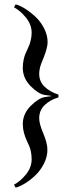

<svg xmlns="http://www.w3.org/2000/svg" viewBox="-20 -737 317 892"><path d="M52.7 134.8 44.9 121.1Q74.7 105.5 100.8 73.2Q127 41 127 2.9Q127 -15.1 123.8 -31Q120.6 -46.9 116.9 -55.9Q113.3 -64.9 106.4 -79.1Q85.9 -122.1 85.9 -160.2Q85.9 -208 122.3 -244.6Q158.7 -281.2 188.5 -286.1L220.7 -291L187.5 -295.9Q157.7 -300.8 121.8 -337.4Q85.9 -374 85.9 -421.9Q85.9 -441.4 89.6 -458.5Q93.3 -475.6 96.7 -483.9Q100.1 -492.2 107.4 -507.8Q114.3 -522.9 117.2 -530.5Q120.1 -538.1 123.5 -553.2Q127 -568.4 127 -585Q127 -623 100.3 -655.5Q73.7 -688 44.9 -703.1L52.7 -716.8Q72.3 -711.9 96.7 -696.5Q121.1 -681.2 145 -658.9Q168.9 -636.7 185.1 -605Q201.2 -573.2 201.2 -541Q201.2 -516.1 182.6 -468.8Q182.1 -467.8 179.7 -461.9Q177.2 -456.1 176.8 -454.6Q176.3 -453.1 174.1 -447.8Q171.9 -442.4 171.1 -440.2Q170.4 -438 168.7 -433.1Q167 -428.2 166.5 -425.5Q166 -422.9 164.8 -418.2Q163.6 -413.6 163.3 -410.2Q163.1 -406.7 162.6 -402.6Q162.1 -398.4 162.1 -394.5Q162.1 -357.4 188 -333.3Q213.9 -309.1 251 -297.9L252 -291L251 -284.2Q213.4 -273.4 187.7 -249Q162.1 -224.6 162.1 -187.5Q162.1 -161.1 181.6 -116.2Q200.2 -71.8 200.2 -41Q200.2 -8.3 184.1 23.4Q168 55.2 144.3 77.6Q120.6 100.1 96.2 115Q71.8 129.9 52.7 134.8Z"/></svg>

Font: Comprehension SemiBold
Style: Regular
Weight: 600
Designer: Alfredo Marco Pradil
Foundry: Alfredo Marco Pradil
Version: 1.0